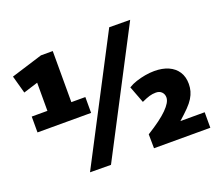

<svg xmlns="http://www.w3.org/2000/svg" viewBox="-120 -892 1228 1070"><g transform="rotate(-20 494.5 -357.0)"><path d="M44 -305V-399H137V-566L51 -539L22 -644L209 -702H279V-399H362V-305ZM367 5 243 4 620 -719 744 -718ZM624 0 623 -83Q665 -109 695.5 -131.5Q726 -154 746 -174Q766 -194 776 -211Q786 -228 786 -243Q786 -262 773.5 -275Q761 -288 739 -288Q719 -288 700.5 -282.5Q682 -277 654 -264L616 -364Q637 -377 663 -385.5Q689 -394 717 -399Q745 -404 772 -404Q820 -404 855 -388.5Q890 -373 909.5 -343.5Q929 -314 929 -271Q929 -249 923.5 -229Q918 -209 905.5 -188.5Q893 -168 870.5 -145Q848 -122 814 -92H958V0Z"/></g></svg>

Font: Georama ExtraCondensed Thin ExtraBold
Style: Regular
Weight: 800
Version: Version 1.001